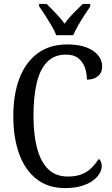

<svg xmlns="http://www.w3.org/2000/svg" viewBox="-20 -951 573 981"><path d="M312 10Q226 10 167 -36Q108 -82 78 -164.5Q48 -247 48 -358Q48 -468 79 -550Q110 -632 171.5 -678Q233 -724 324 -724Q382 -724 422 -708.5Q462 -693 482 -667.5Q502 -642 502 -611Q502 -580 480.5 -562Q459 -544 424 -544Q424 -576 414 -605Q404 -634 381 -653Q358 -672 317 -672Q258 -672 221 -634.5Q184 -597 167.5 -526.5Q151 -456 151 -358Q151 -263 169.5 -193.5Q188 -124 226.5 -86.5Q265 -49 327 -49Q370 -49 399.5 -61.5Q429 -74 449 -94.5Q469 -115 485 -139Q491 -135 495.5 -125Q500 -115 500 -103Q500 -85 489 -65.5Q478 -46 455.5 -29Q433 -12 397.5 -1Q362 10 312 10ZM267 -771Q259 -794 243 -820.5Q227 -847 210.5 -873Q194 -899 180 -918V-931H218Q233 -916 249.5 -899.5Q266 -883 281.5 -865.5Q297 -848 310 -830Q323 -848 338.5 -865.5Q354 -883 371 -899.5Q388 -916 403 -931H441V-918Q428 -899 411 -873Q394 -847 379 -820.5Q364 -794 354 -771Z"/></svg>

Font: Noto Serif Condensed
Style: Regular
Weight: 400
Width: 3
Designer: Monotype Design Team
Foundry: Monotype Imaging Inc.
Version: Version 2.015